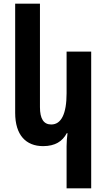

<svg xmlns="http://www.w3.org/2000/svg" viewBox="-20 -780 579 1038"><path d="M473 238V-501H340V-276C340 -164 311 -107 257 -107C216 -107 196 -138 196 -201V-760H62V-170C62 -50 120 10 213 10C278 10 318 -16 341 -60H345C342 -37 340 -13 340 10V238Z"/></svg>

Font: Noto Sans Armenian Condensed
Style: Bold
Weight: 700
Width: 3
Designer: Monotype Design Team
Foundry: Monotype Imaging Inc.
Version: Version 2.008